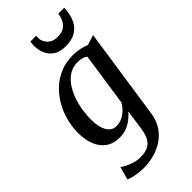

<svg xmlns="http://www.w3.org/2000/svg" viewBox="-321 -876 1196 1196"><g transform="rotate(-45 277.0 -278.5)"><path d="M444 36.5Q436 96 408.5 137Q381 178 342 202.8Q303 227.5 258.5 238.8Q214 250 171 250Q147.5 250 123.2 246.8Q99 243.5 78.8 238.5Q58.5 233.5 47.5 227.5L71.5 142Q81.5 150.5 102.2 161.2Q123 172 149 180Q175 188 201 188Q240.5 188 267 176.8Q293.5 165.5 309.5 138.2Q325.5 111 332 63.5L351 -68Q335 -48.5 312.5 -30.5Q290 -12.5 261.5 -1.2Q233 10 199.5 10Q144 10 107.2 -16.5Q70.5 -43 52.5 -89.2Q34.5 -135.5 34.5 -195.5Q34.5 -246 47.8 -297.8Q61 -349.5 87.2 -396.5Q113.5 -443.5 152.2 -480.5Q191 -517.5 242 -539Q293 -560.5 355.5 -560.5Q386 -560.5 415.8 -553.8Q445.5 -547 466 -538.5L532 -559.5ZM412 -489.5Q399.5 -499.5 382.2 -504.2Q365 -509 345.5 -509Q304 -509 272 -489.5Q240 -470 217 -437Q194 -404 179.2 -363.5Q164.5 -323 157.5 -280Q150.5 -237 150.5 -198Q150.5 -163.5 156.2 -137Q162 -110.5 173 -92Q184 -73.5 199.8 -64.2Q215.5 -55 235 -55Q262.5 -55 286.8 -67Q311 -79 330 -98Q349 -117 360 -138ZM360.5 -630Q314 -630 283.8 -649.2Q253.5 -668.5 239 -701Q224.5 -733.5 224.5 -774Q224.5 -785.5 225.8 -794Q227 -802.5 228 -807H278.5Q278.5 -803 278 -798.5Q277.5 -794 277.5 -788.5Q277.5 -771 287 -752Q296.5 -733 316.2 -720Q336 -707 368 -707Q408 -707 429.8 -723.5Q451.5 -740 461.2 -763.5Q471 -787 473.5 -807H525.5Q525.5 -803 525.2 -797Q525 -791 524 -783Q520 -742.5 503.2 -707.5Q486.5 -672.5 452.2 -651.2Q418 -630 360.5 -630Z"/></g></svg>

Font: Merriweather 36pt Medium
Style: Italic
Weight: 500
Italic angle: -7.8°
Version: Version 2.101